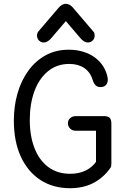

<svg xmlns="http://www.w3.org/2000/svg" viewBox="-20 -977 667 1012"><path d="M349 15Q260 15 193.5 -28Q127 -71 90 -151Q53 -231 53 -341Q53 -418 72.5 -485.5Q92 -553 129.5 -604.5Q167 -656 220.5 -685.5Q274 -715 342 -715Q384 -715 419.5 -704Q455 -693 481.5 -673Q508 -653 524.5 -626.5Q541 -600 547 -569Q551 -548 541.5 -533Q532 -518 510 -518Q494 -518 484.5 -527Q475 -536 469 -554Q456 -597 424 -618.5Q392 -640 345 -640Q280 -640 233 -601.5Q186 -563 161.5 -496.5Q137 -430 137 -344Q137 -260 162 -196Q187 -132 234.5 -96.5Q282 -61 350 -61Q397 -61 432 -78.5Q467 -96 486 -124V-288H378Q361 -288 349.5 -299.5Q338 -311 338 -327Q338 -344 350 -354.5Q362 -365 380 -365H528Q549 -365 558 -356Q567 -347 567 -326V-116Q567 -106 566 -101Q565 -96 561 -91Q526 -41 473 -13Q420 15 349 15ZM211 -753Q196 -753 185.5 -763.5Q175 -774 175 -790Q175 -796 177 -801.5Q179 -807 183 -812L288 -935Q297 -946 307 -951.5Q317 -957 327 -957Q337 -957 347 -951.5Q357 -946 366 -935L471 -812Q476 -807 477.5 -801.5Q479 -796 479 -790Q479 -774 468.5 -763.5Q458 -753 443 -753Q433 -753 424 -758.5Q415 -764 408 -771L302 -895H352L246 -771Q239 -764 230 -758.5Q221 -753 211 -753Z"/></svg>

Font: National Park
Style: Regular
Weight: 400
Designer: Andrea Herstowski, Ben Hoepner
Version: Version 1.009